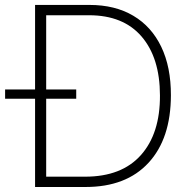

<svg xmlns="http://www.w3.org/2000/svg" viewBox="-35 -747 770 767"><path d="M306.8 0H105.1V-727.3H322.4Q424.7 -727.3 497.5 -684.1Q570.3 -641 609.2 -560Q648.1 -479 647.7 -366.1Q647.4 -193.2 558.2 -96.6Q469.1 0 306.8 0ZM149.5 -41.2H305Q451 -41.2 527.9 -127.5Q604.8 -213.8 604 -366.1Q603.7 -516 530.7 -601Q457.7 -686.1 320.7 -686.1H149.5ZM-14.6 -352.6V-389.6H269.5V-352.6Z"/></svg>

Font: Inter UI Extra Light
Style: Regular
Weight: 200
Designer: Rasmus Andersson
Foundry: rsms
Version: 3.2;8d6f07862